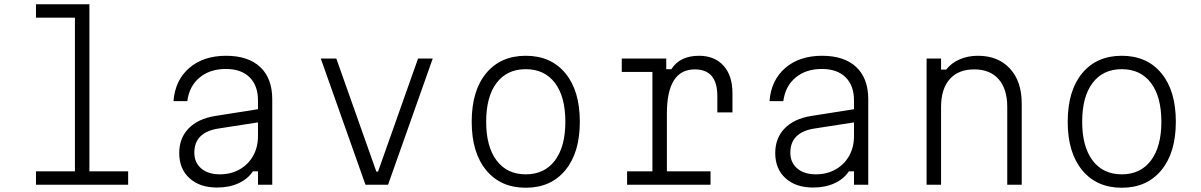

<svg xmlns="http://www.w3.org/2000/svg" viewBox="-20 -868 5640 902"><path d="M149 -848H400V-63H582V0H149V-63H332V-785H149Z M1168 -63Q1144 -27 1100.5 -7Q1057 13 1000 13Q918 13 870 -31Q822 -75 822 -149Q822 -219 866 -264.5Q910 -310 990 -323L1192 -355V-396Q1192 -466 1152.5 -505Q1113 -544 1041 -544Q966 -544 917.5 -503.5Q869 -463 860 -393H795Q803 -492 869.5 -549Q936 -606 1042 -606Q1146 -606 1202.5 -553Q1259 -500 1259 -402V0H1192V-63ZM893 -151Q893 -104 925.5 -76.5Q958 -49 1013 -49Q1065 -49 1105.5 -72Q1146 -95 1169 -135.5Q1192 -176 1192 -229V-293L1005 -264Q893 -246 893 -151Z M1487 -593H1560L1748 -62H1756L1944 -593H2013L1803 0H1697Z M2450 14Q2332 14 2264 -68.5Q2196 -151 2196 -296Q2196 -442 2264 -524Q2332 -606 2450 -606Q2568 -606 2636 -524Q2704 -442 2704 -296Q2704 -151 2636 -68.5Q2568 14 2450 14ZM2450 -49Q2538 -49 2587 -114Q2636 -179 2636 -296Q2636 -414 2587 -478.5Q2538 -543 2450 -543Q2362 -543 2313 -478.5Q2264 -414 2264 -296Q2264 -179 2313 -114Q2362 -49 2450 -49Z M2901 -593H3110V-543H3134Q3174 -606 3264 -606Q3337 -606 3379 -559.5Q3421 -513 3421 -430V-340H3350V-417Q3350 -542 3244 -542Q3113 -542 3113 -334V-63H3318V0H2926V-63H3045V-530H2901Z M3968 -63Q3944 -27 3900.5 -7Q3857 13 3800 13Q3718 13 3670 -31Q3622 -75 3622 -149Q3622 -219 3666 -264.5Q3710 -310 3790 -323L3992 -355V-396Q3992 -466 3952.5 -505Q3913 -544 3841 -544Q3766 -544 3717.5 -503.5Q3669 -463 3660 -393H3595Q3603 -492 3669.5 -549Q3736 -606 3842 -606Q3946 -606 4002.5 -553Q4059 -500 4059 -402V0H3992V-63ZM3693 -151Q3693 -104 3725.5 -76.5Q3758 -49 3813 -49Q3865 -49 3905.5 -72Q3946 -95 3969 -135.5Q3992 -176 3992 -229V-293L3805 -264Q3693 -246 3693 -151Z M4333 0V-593H4401V-541H4425Q4449 -572 4488 -589Q4527 -606 4574 -606Q4669 -606 4724.5 -546Q4780 -486 4780 -381V0H4712V-365Q4712 -450 4671.5 -496Q4631 -542 4557 -542Q4482 -542 4441.5 -496Q4401 -450 4401 -365V0Z M5250 14Q5132 14 5064 -68.5Q4996 -151 4996 -296Q4996 -442 5064 -524Q5132 -606 5250 -606Q5368 -606 5436 -524Q5504 -442 5504 -296Q5504 -151 5436 -68.5Q5368 14 5250 14ZM5250 -49Q5338 -49 5387 -114Q5436 -179 5436 -296Q5436 -414 5387 -478.5Q5338 -543 5250 -543Q5162 -543 5113 -478.5Q5064 -414 5064 -296Q5064 -179 5113 -114Q5162 -49 5250 -49Z"/></svg>

Font: Martian Mono ExtraLight
Style: Regular
Weight: 200
Monospace: yes
Designer: Roman Shamin
Foundry: Evil Martians
Version: Version 1.000; ttfautohint (v1.8.4.7-5d5b)